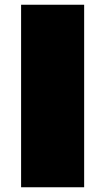

<svg xmlns="http://www.w3.org/2000/svg" viewBox="-20 -790 444 810"><path d="M69 0H335V-770H69Z"/></svg>

Font: Hussar Dziwak
Style: Regular
Weight: 400
Version: Version 1.022